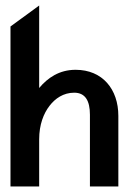

<svg xmlns="http://www.w3.org/2000/svg" viewBox="-20 -676 471 696"><path d="M122 0V-171C122 -224 138 -265 160 -293C180 -319 210 -340 249 -340C289 -340 306 -311 306 -260V0H409V-256C409 -352 352 -423 254 -423C195 -423 153 -394 122 -357V-656L18 -580V0Z"/></svg>

Font: Charger Pro
Style: BlkNar
Weight: 900
Designer: Jasper
Foundry: Cannot Into Space Fonts
Version: Version 1.09